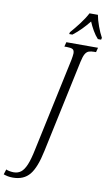

<svg xmlns="http://www.w3.org/2000/svg" viewBox="-251 -988 730 1284"><g transform="rotate(10 114.0 -345.5)"><path d="M-67 240Q-86 240 -101 237Q-116 234 -130 229L-119 194Q-109 199 -94 201.5Q-79 204 -67 204Q-39 204 -18.5 188.5Q2 173 18 135Q34 97 48 28L183 -604Q185 -617 187 -628.5Q189 -640 189 -648Q189 -670 177 -676.5Q165 -683 138 -683H121L129 -714H344L336 -683H323Q302 -683 287.5 -678Q273 -673 263 -656Q253 -639 245 -602L111 27Q87 143 47 191.5Q7 240 -67 240ZM141 -784Q170 -817 200 -856.5Q230 -896 248 -931H305Q311 -897 326 -856Q341 -815 358 -784L355 -771H333Q314 -791 296.5 -821.5Q279 -852 268 -879Q245 -850 217.5 -822Q190 -794 160 -771H138Z"/></g></svg>

Font: Noto Serif ExtraCondensed Light
Style: Italic
Weight: 300
Width: 2
Italic angle: -12°
Designer: Monotype Design Team
Foundry: Monotype Imaging Inc.
Version: Version 2.014; ttfautohint (v1.8.4.7-5d5b)